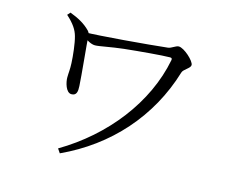

<svg xmlns="http://www.w3.org/2000/svg" viewBox="-103 -849 1206 1020"><g transform="rotate(15 500.0 -339.5)"><path d="M287.7 6.1 303.3 29C553.9 -86.3 737.3 -291.3 815.9 -553C821.3 -572 858.4 -586.8 858.4 -604.9C858.4 -626.9 797.1 -683.1 767.6 -683.1C751.5 -683.1 732.1 -664.1 713.3 -661.9C608.4 -650.2 336.5 -627 265.1 -626.9L264.9 -605.3C290.4 -588 313.1 -573.5 335.2 -573.5C359.1 -573.5 418.4 -587.7 493.2 -595.7C567.9 -603.7 696.2 -615.1 737.1 -615.1C746.6 -615.1 749.4 -611.3 748 -602.6C700.4 -357.2 524 -133.1 287.7 6.1ZM281.5 -290.3C310.2 -290.3 312.9 -314 311.3 -343.2C308.9 -393.8 290.3 -577 288.8 -607.3C288.6 -618.5 287.9 -629.8 277.8 -639.8C247.3 -671.1 210.2 -690.6 165 -707.8L150.7 -692C192.7 -654.2 211 -625.2 219.8 -593.2C230.3 -556.5 237.4 -489.9 239.2 -450.4C241 -415.6 237.4 -396 237.4 -370.1C237.4 -345.8 250.1 -290.3 281.5 -290.3Z"/></g></svg>

Font: Source Han Serif CN VF
Style: Regular
Weight: 250
Designer: Ryoko NISHIZUKA 西塚涼子 (kana & ideographs); Frank Grießhammer (Latin, Greek & Cyrillic); Wenlong ZHANG 张文龙 (bopomofo); San
Foundry: Adobe
Version: Version 2.002;hotconv 1.1.0;makeotfexe 2.6.0